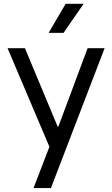

<svg xmlns="http://www.w3.org/2000/svg" viewBox="-20 -750 573 981"><path d="M232.4 0 151.4 210.9H240.2L514.6 -503.9H427.7L278.3 -103.5H274.4L107.4 -503.9H18.6ZM304.7 -582 407.2 -730.5H315.4L228.5 -582Z"/></svg>

Font: Wanted Sans
Style: Regular
Weight: 400
Designer: Original Design by Kil Hyung-jin and Kang Hanbin, Wanted Lab, Inc; Hangeul from Source Han Sans by Jang Soo-young and Ka
Foundry: Wanted Lab, Inc.
Version: Version 1.001;Glyphs 3.2 (3227)